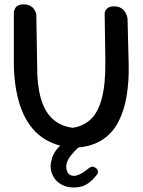

<svg xmlns="http://www.w3.org/2000/svg" viewBox="-20 -669 648 873"><path d="M315 3Q229 -3 170 -45.5Q111 -88 79 -168Q47 -248 43 -366V-616Q43 -616 44.5 -621Q46 -626 49.5 -632.5Q53 -639 62 -644Q71 -649 86 -649Q106 -649 117.5 -642.5Q129 -636 135 -627Q141 -618 143 -611.5Q145 -605 145 -605L149 -371Q148 -286 165 -224.5Q182 -163 218.5 -129Q255 -95 311 -88Q358 -95 391.5 -125.5Q425 -156 442.5 -220Q460 -284 459 -389L456 -602Q456 -602 456 -608Q456 -614 459.5 -621Q463 -628 472 -634Q481 -640 498 -640Q515 -640 526.5 -634.5Q538 -629 544.5 -620.5Q551 -612 554.5 -603.5Q558 -595 559 -589Q560 -583 560 -583L565 -378Q567 -301 556 -233.5Q545 -166 517.5 -113.5Q490 -61 440.5 -30.5Q391 0 315 3ZM328 183Q290 186 263 172Q236 158 223 134.5Q210 111 210 85Q211 68 217.5 47Q224 26 243.5 3.5Q263 -19 299 -38Q299 -38 306.5 -41Q314 -44 324.5 -44.5Q335 -45 342 -37Q349 -32 350 -25.5Q351 -19 348.5 -14Q346 -9 343.5 -6Q341 -3 341 -3Q317 19 301 39.5Q285 60 281 83Q281 99 285 110Q289 121 299 126.5Q309 132 324 130Q345 124 359.5 114Q374 104 386 94Q386 94 394 90Q402 86 414 94Q423 99 424.5 105.5Q426 112 424.5 117Q423 122 423 122Q403 149 380 165Q357 181 328 183Z"/></svg>

Font: Sour Gummy
Style: Regular
Weight: 400
Designer: Stefie Justprince
Foundry: Eifetstype
Version: Version 1.000